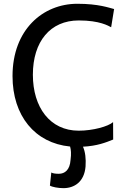

<svg xmlns="http://www.w3.org/2000/svg" viewBox="-20 -771 681 1018"><path d="M252 143.6 244.6 212.9C255.9 220.7 290 226.6 316.4 226.6C373 226.6 426.8 194.3 433.6 111.8C436.5 70.8 432.1 33.2 419.9 6.8C495.6 2.9 541.5 -15.6 580.1 -31.2L579.6 -123.5C553.7 -100.6 473.1 -78.1 397 -78.1C245.6 -78.1 154.3 -201.2 154.3 -375C154.3 -550.8 246.6 -662.6 397.5 -662.6C509.3 -662.6 555.2 -633.8 569.3 -626.5L585 -723.1C558.6 -729.5 502.9 -751 390.1 -751C207.5 -751 46.4 -613.8 46.4 -367.7C46.4 -157.2 165 -12.2 351.6 5.9C356.4 22.5 358.4 44.9 354 77.1C350.6 129.9 323.7 150.4 292 150.4C276.9 150.4 260.3 148.9 252 143.6Z"/></svg>

Font: Merriweather Sans
Style: Regular
Weight: 400
Designer: Eben Sorkin ( eben@eyebytes.com )
Foundry: Eben Sorkin
Version: Version 1.003